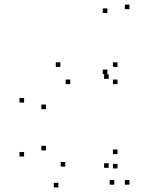

<svg xmlns="http://www.w3.org/2000/svg" viewBox="-20 -795 660 837"><path d="M544.3 10V-10H524.3V10ZM544.3 -755V-775H524.3V-755ZM448 -738.3V-758.3H428V-738.3ZM448 -471.7V-491.7H428V-471.7ZM453.8 -451.3V-471.3H433.8V-451.3ZM453.8 -63.3V-83.3H433.8V-63.3ZM478.2 10V-10H458.2V10ZM243.2 -503.3V-523.3H223.2V-503.3ZM85 -347.8V-367.8H65V-347.8ZM85 -112.5V-132.5H65V-112.5ZM234.5 22V2H214.5V22ZM492.3 -60.7V-80.7H472.3V-60.7ZM492.3 -123.2V-143.2H472.3V-123.2ZM264.5 -68.8V-88.8H244.5V-68.8ZM180.2 -139.3V-159.3H160.2V-139.3ZM180.2 -319.2V-339.2H160.2V-319.2ZM286.2 -428.2V-448.2H266.2V-428.2ZM492.3 -428.2V-448.2H472.3V-428.2ZM492.3 -503.3V-523.3H472.3V-503.3Z"/></svg>

Font: Monaspace Krypton Dots Var
Style: Regular
Weight: 400
Designer: Riley Cran and the Lettermatic Team
Version: Version 1.100 (Monaspace Krypton Dots)